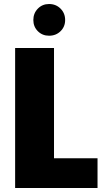

<svg xmlns="http://www.w3.org/2000/svg" viewBox="-20 -947 531 967"><path d="M56.2 -705.1H252V-149.9H471.2V0H56.2ZM227.1 -767.1Q193.4 -767.1 170.7 -789.8Q147.9 -812.5 147.9 -846.2Q147.9 -880.4 170.7 -903.6Q193.4 -926.8 227.1 -926.8Q261.7 -926.8 284.9 -903.6Q308.1 -880.4 308.1 -846.2Q308.1 -812.5 284.9 -789.8Q261.7 -767.1 227.1 -767.1Z"/></svg>

Font: Poppins ExtraBold
Style: Regular
Weight: 800
Designer: Ninad Kale (Devanagari), Jonny Pinhorn (Latin)
Foundry: Indian Type Foundry
Version: Version 3.200;PS 1.000;hotconv 16.6.54;makeotf.lib2.5.65590